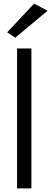

<svg xmlns="http://www.w3.org/2000/svg" viewBox="-20 -1050 285 1070"><path d="M245 -990 65 -840 20 -870 170 -1030ZM75 -780H155V0H75Z"/></svg>

Font: Von Book
Style: Regular
Weight: 400
Version: Version 4.000; ttfautohint (v1.8.4.7-5d5b)